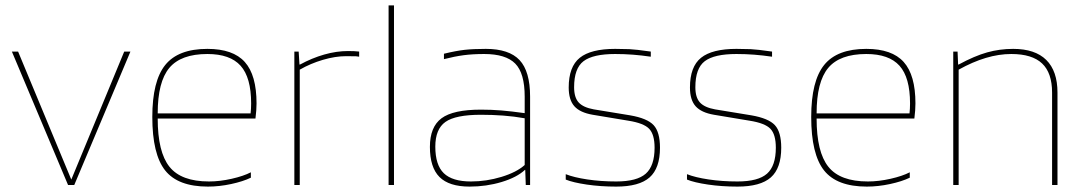

<svg xmlns="http://www.w3.org/2000/svg" viewBox="-20 -685 4017 711"><path d="M440 -494H463L255 0H232L24 -494H47L244 -20Z M909 -47V-27Q880 -13 836 -3.5Q792 6 750 6Q639 6 591.5 -54Q544 -114 544 -252Q544 -385 592 -444.5Q640 -504 748 -504Q843 -504 886.5 -455.5Q930 -407 930 -302Q930 -290 929 -276Q928 -262 926 -246H564Q564 -122 607.5 -67.5Q651 -13 754 -13Q794 -13 838 -23Q882 -33 909 -47ZM910 -302Q910 -398 871 -441.5Q832 -485 748 -485Q650 -485 607 -433.5Q564 -382 564 -265H908Q909 -274 909.5 -283Q910 -292 910 -302Z M1090 0H1070V-494H1086L1089 -446H1091Q1135 -470 1180.5 -483Q1226 -496 1269 -496Q1280 -496 1292 -495.5Q1304 -495 1310 -494V-475Q1306 -476 1299.5 -476.5Q1293 -477 1262 -477Q1222 -477 1176 -463.5Q1130 -450 1090 -427Z M1439 -665V0H1419V-665Z M1719 6Q1643 6 1607.5 -29.5Q1572 -65 1572 -141Q1572 -215 1615 -247Q1658 -279 1761 -279Q1800 -279 1836.5 -276Q1873 -273 1923 -266V-327Q1923 -414 1888 -449.5Q1853 -485 1773 -485Q1730 -485 1696.5 -480.5Q1663 -476 1624 -466V-486Q1669 -497 1701 -500.5Q1733 -504 1779 -504Q1865 -504 1904 -462.5Q1943 -421 1943 -327V0H1927L1925 -56H1924Q1894 -28 1837.5 -11Q1781 6 1719 6ZM1761 -260Q1667 -260 1629.5 -233.5Q1592 -207 1592 -142Q1592 -74 1623.5 -43.5Q1655 -13 1724 -13Q1781 -13 1837 -30Q1893 -47 1923 -74V-247Q1884 -254 1843.5 -257Q1803 -260 1761 -260Z M2258 -485Q2176 -485 2141 -458.5Q2106 -432 2106 -362Q2106 -324 2123 -305.5Q2140 -287 2179 -280L2313 -258Q2377 -247 2400.5 -221.5Q2424 -196 2424 -138Q2424 -62 2385.5 -28Q2347 6 2262 6Q2204 6 2153 -1.5Q2102 -9 2075 -20V-40Q2105 -28 2155 -20.5Q2205 -13 2262 -13Q2339 -13 2371.5 -42Q2404 -71 2404 -138Q2404 -187 2384 -208Q2364 -229 2307 -238L2175 -260Q2128 -268 2107 -291.5Q2086 -315 2086 -361Q2086 -438 2127 -471Q2168 -504 2258 -504Q2287 -504 2310.5 -503Q2334 -502 2390 -494V-475Q2356 -480 2324 -482.5Q2292 -485 2258 -485Z M2707 -485Q2625 -485 2590 -458.5Q2555 -432 2555 -362Q2555 -324 2572 -305.5Q2589 -287 2628 -280L2762 -258Q2826 -247 2849.5 -221.5Q2873 -196 2873 -138Q2873 -62 2834.5 -28Q2796 6 2711 6Q2653 6 2602 -1.5Q2551 -9 2524 -20V-40Q2554 -28 2604 -20.5Q2654 -13 2711 -13Q2788 -13 2820.5 -42Q2853 -71 2853 -138Q2853 -187 2833 -208Q2813 -229 2756 -238L2624 -260Q2577 -268 2556 -291.5Q2535 -315 2535 -361Q2535 -438 2576 -471Q2617 -504 2707 -504Q2736 -504 2759.5 -503Q2783 -502 2839 -494V-475Q2805 -480 2773 -482.5Q2741 -485 2707 -485Z M3349 -47V-27Q3320 -13 3276 -3.5Q3232 6 3190 6Q3079 6 3031.5 -54Q2984 -114 2984 -252Q2984 -385 3032 -444.5Q3080 -504 3188 -504Q3283 -504 3326.5 -455.5Q3370 -407 3370 -302Q3370 -290 3369 -276Q3368 -262 3366 -246H3004Q3004 -122 3047.5 -67.5Q3091 -13 3194 -13Q3234 -13 3278 -23Q3322 -33 3349 -47ZM3350 -302Q3350 -398 3311 -441.5Q3272 -485 3188 -485Q3090 -485 3047 -433.5Q3004 -382 3004 -265H3348Q3349 -274 3349.5 -283Q3350 -292 3350 -302Z M3530 0H3510V-494H3526L3528 -446H3530Q3589 -478 3635.5 -491Q3682 -504 3732 -504Q3813 -504 3854.5 -463Q3896 -422 3896 -342V0H3876V-342Q3876 -415 3839 -450Q3802 -485 3725 -485Q3679 -485 3630.5 -470.5Q3582 -456 3530 -427Z"/></svg>

Font: Blinker Thin
Style: Regular
Weight: 100
Designer: Juergen Huber
Foundry: supertype
Version: Version 1.017;hotconv 1.0.117;makeotfexe 2.5.65602